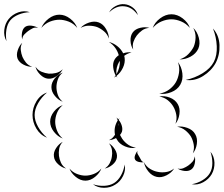

<svg xmlns="http://www.w3.org/2000/svg" viewBox="-74 -818 1066 915"><path d="M446 -759Q456 -778 477 -789Q498 -800 519 -798Q541 -796 559.5 -781.5Q578 -767 583 -746Q556 -785 518 -788Q480 -792 446 -759ZM-43 -622Q-57 -646 -53.5 -676Q-50 -706 -33 -727Q-15 -749 13 -759Q41 -769 68 -760Q40 -759 14.5 -748.5Q-11 -738 -25 -721Q-39 -704 -43.5 -676.5Q-48 -649 -43 -622ZM654 -685Q663 -711 689 -730.5Q715 -750 743 -750Q771 -750 796.5 -730.5Q822 -711 831 -685Q813 -706 789 -716Q765 -726 743 -726Q720 -726 696 -716Q672 -706 654 -685ZM123 -685Q133 -710 157.5 -729Q182 -748 209 -748Q236 -748 260.5 -729Q285 -710 294 -685Q277 -706 253.5 -715Q230 -724 209 -724Q187 -724 164 -715Q141 -706 123 -685ZM310 -685Q325 -702 350.5 -710.5Q376 -719 397 -711Q418 -703 431.5 -679.5Q445 -656 445 -634Q438 -655 422 -668.5Q406 -682 389 -689Q372 -695 351 -695.5Q330 -696 310 -685ZM32 -630Q28 -644 31 -662.5Q34 -681 46 -690Q58 -698 76.5 -695.5Q95 -693 108 -685Q93 -689 81.5 -683Q70 -677 60 -670Q51 -663 42 -654Q33 -645 32 -630ZM561 -582Q549 -599 548 -623.5Q547 -648 559 -664Q571 -680 595 -685.5Q619 -691 638 -685Q618 -684 603 -673Q588 -662 578 -649Q568 -636 562 -619Q556 -602 561 -582ZM847 -685Q866 -667 873.5 -638Q881 -609 871 -586Q860 -562 834 -548Q808 -534 782 -535Q807 -543 823.5 -560Q840 -577 849 -595Q857 -614 858 -638Q859 -662 847 -685ZM941 -682Q970 -650 972 -603.5Q974 -557 954 -518Q933 -480 893.5 -455.5Q854 -431 811 -437Q854 -446 891.5 -469Q929 -492 945 -523Q961 -554 959 -598Q957 -642 941 -682ZM485 -448Q482 -451 480 -455Q475 -451 469 -448Q474 -453 477 -459Q468 -476 465.5 -497Q463 -518 472 -534Q479 -546 492 -555Q487 -573 475.5 -589.5Q464 -606 445 -618Q466 -613 484.5 -598.5Q503 -584 513 -564Q534 -571 553 -568Q534 -564 518 -552Q519 -547 520 -542Q523 -519 512 -495.5Q501 -472 482 -457Q483 -452 485 -448ZM79 -500Q60 -499 39 -509.5Q18 -520 10 -538Q3 -556 10.5 -578.5Q18 -601 32 -614Q23 -597 25 -579.5Q27 -562 33 -547Q39 -533 50 -519.5Q61 -506 79 -500ZM493 -522Q486 -510 482.5 -495Q479 -480 481 -464Q490 -480 494 -496.5Q498 -513 497 -528Q495 -526 493 -522ZM774 -522Q791 -500 795 -469Q799 -438 785 -414Q771 -390 741.5 -378.5Q712 -367 685 -372Q712 -376 732.5 -391.5Q753 -407 764 -426Q775 -445 779 -470.5Q783 -496 774 -522ZM225 -488Q216 -470 196 -455.5Q176 -441 155 -443Q135 -445 117.5 -462.5Q100 -480 95 -500Q107 -483 124 -476Q141 -469 158 -467Q174 -466 192 -470Q210 -474 225 -488ZM225 -333Q204 -341 187.5 -361Q171 -381 171 -403Q171 -425 187.5 -445Q204 -465 225 -472Q208 -458 201.5 -439Q195 -420 195 -403Q195 -385 201.5 -366Q208 -347 225 -333ZM150 -162Q118 -174 99.5 -205Q81 -236 81 -270Q81 -304 99.5 -335Q118 -366 150 -377Q124 -355 107.5 -326Q91 -297 91 -270Q91 -243 107.5 -213.5Q124 -184 150 -162ZM685 -358Q709 -363 735 -353Q761 -343 773 -322Q785 -302 781 -274Q777 -246 762 -228Q770 -250 766 -271.5Q762 -293 752 -310Q743 -326 726 -340Q709 -354 685 -358ZM225 -158Q201 -167 183 -190Q165 -213 165 -238Q165 -263 183 -286Q201 -309 225 -317Q206 -301 197.5 -279.5Q189 -258 189 -238Q189 -218 197.5 -196Q206 -174 225 -158ZM481 -258Q486 -254 490 -249Q492 -252 495 -255Q493 -250 492 -246Q502 -234 506.5 -218.5Q511 -203 507 -190Q504 -182 498 -175Q500 -171 503 -166Q512 -148 530.5 -133Q549 -118 574 -114Q549 -109 521.5 -120.5Q494 -132 482 -155Q480 -157 479 -160Q462 -151 445 -150Q455 -154 462 -161Q469 -168 474 -176Q467 -212 487 -244Q485 -251 481 -258ZM489 -231Q488 -224 489 -217Q490 -225 489 -231ZM770 -214Q793 -218 819 -208.5Q845 -199 856 -179Q868 -159 864 -132Q860 -105 845 -87Q853 -109 849 -130Q845 -151 836 -167Q826 -183 809.5 -196.5Q793 -210 770 -214ZM241 -15Q221 -19 203 -35.5Q185 -52 183 -72Q180 -92 193.5 -112.5Q207 -133 225 -142Q211 -127 208 -109Q205 -91 207 -75Q209 -59 216.5 -42.5Q224 -26 241 -15ZM445 -135Q462 -125 474 -105.5Q486 -86 483 -67Q480 -48 462 -33Q444 -18 425 -15Q441 -25 449 -40.5Q457 -56 459 -71Q462 -86 459.5 -103Q457 -120 445 -135ZM612 -45Q602 -43 588.5 -46Q575 -49 570 -57Q565 -66 570 -79Q575 -92 582 -100Q578 -91 582.5 -83.5Q587 -76 591 -69Q595 -62 599 -54.5Q603 -47 612 -45ZM929 -95Q947 -73 948 -43Q949 -13 935 12Q921 36 894.5 50.5Q868 65 840 60Q868 55 891.5 40.5Q915 26 926 7Q938 -13 938 -40.5Q938 -68 929 -95ZM854 -73Q858 -58 854 -38.5Q850 -19 837 -10Q824 -1 804.5 -3.5Q785 -6 772 -15Q787 -11 800 -16.5Q813 -22 823 -29Q834 -37 843 -47Q852 -57 854 -73ZM756 -15Q744 5 719.5 17.5Q695 30 673 25Q650 20 633 -1Q616 -22 612 -45Q623 -24 641.5 -13Q660 -2 678 1Q696 5 717 2Q738 -1 756 -15ZM520 -34Q526 -7 512.5 20.5Q499 48 475 62Q452 77 421.5 77Q391 77 369 60Q396 69 423.5 67.5Q451 66 470 54Q489 42 502.5 18Q516 -6 520 -34ZM409 -15Q401 7 379 25Q357 43 333 43Q309 43 287 25Q265 7 257 -15Q272 3 293 11Q314 19 333 19Q352 19 373 11Q394 3 409 -15Z"/></svg>

Font: Rubik Puddles
Style: Regular
Weight: 400
Designer: Hubert and Fischer, NaN
Foundry: Hubert and Fischer, NaN
Version: Version 2.200